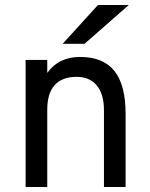

<svg xmlns="http://www.w3.org/2000/svg" viewBox="-20 -752 603 772"><path d="M83 0V-511H170V-459Q193.5 -491.5 226.5 -507.2Q259.5 -523 302 -523Q395 -523 440 -466.8Q485 -410.5 485 -294V0H398V-309Q398 -373.5 369.2 -408.2Q340.5 -443 288 -443Q229.5 -443 199.8 -409.8Q170 -376.5 170 -311V0ZM232 -576 374 -732H498L320 -576Z"/></svg>

Font: Undotted
Style: Regular
Weight: 400
Designer: Delve Withrington, Dave Bailey, Thomas Jockin
Foundry: Delve Fonts LLC
Version: Version 4.000